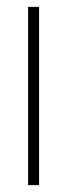

<svg xmlns="http://www.w3.org/2000/svg" viewBox="-20 -540 196 560"><path d="M62 0H94V-520H62Z"/></svg>

Font: Aspekta 100
Style: Regular
Weight: 100
Designer: Ivo Dolenc
Version: Version 2.000